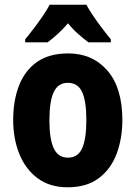

<svg xmlns="http://www.w3.org/2000/svg" viewBox="-20 -786 577 816"><path d="M500 -276Q500 -197 475.5 -132Q451 -67 399.5 -28.5Q348 10 267 10Q192 10 140.5 -28Q89 -66 62.5 -131Q36 -196 36 -276Q36 -360 61.5 -424Q87 -488 138.5 -523.5Q190 -559 270 -559Q373 -559 436.5 -486Q500 -413 500 -276ZM190 -275Q190 -195 208.5 -155.5Q227 -116 269 -116Q311 -116 329 -155.5Q347 -195 347 -276Q347 -356 329 -395Q311 -434 268 -434Q227 -434 208.5 -395Q190 -356 190 -275ZM347 -766Q365 -733 393.5 -693.5Q422 -654 451 -619V-606H356Q337 -620 313.5 -640.5Q290 -661 269 -687Q246 -660 223 -639.5Q200 -619 182 -606H87V-619Q103 -638 123.5 -665Q144 -692 162.5 -719Q181 -746 191 -766Z"/></svg>

Font: Noto Sans Gujarati UI Condensed ExtraBold
Style: Regular
Weight: 800
Width: 3
Designer: Jelle Bosma - Monotype Design Team, Universal Thirst
Foundry: Monotype Imaging Inc.
Version: Version 2.106; ttfautohint (v1.8.4.7-5d5b)